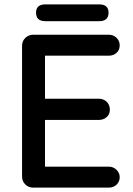

<svg xmlns="http://www.w3.org/2000/svg" viewBox="-20 -859 611 879"><path d="M132 -700H478Q499 -700 513.5 -686Q528 -672 528 -651Q528 -630 513.5 -617Q499 -604 478 -604H176L186 -621V-397L177 -407H433Q454 -407 468.5 -393Q483 -379 483 -357Q483 -336 468.5 -323Q454 -310 433 -310H179L186 -319V-88L179 -96H478Q499 -96 513.5 -81.5Q528 -67 528 -48Q528 -27 513.5 -13.5Q499 0 478 0H132Q111 0 96 -14.5Q81 -29 81 -51V-649Q81 -671 96 -685.5Q111 -700 132 -700ZM188 -762Q145 -762 145 -801Q145 -839 188 -839H434Q477 -839 477 -801Q477 -762 434 -762Z"/></svg>

Font: Quicksand Light SemiBold
Style: Regular
Weight: 600
Version: Version 3.006